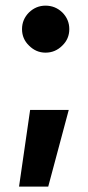

<svg xmlns="http://www.w3.org/2000/svg" viewBox="-20 -535 319 694"><path d="M144.5 -344.7Q110.4 -344.7 85 -370.1Q59.6 -394.5 59.6 -429.7Q59.6 -464.8 85 -490.2Q110.4 -514.6 144.5 -514.6Q179.7 -514.6 205.1 -490.2Q230.5 -464.8 230.5 -429.7Q230.5 -394.5 205.1 -370.1Q179.7 -344.7 144.5 -344.7ZM228.5 -137.7Q210 -68.4 154.3 139.6Q127.9 139.6 48.8 139.6Q58.6 70.3 88.9 -137.7Q124 -137.7 228.5 -137.7Z"/></svg>

Font: LeFont
Style: Regular
Weight: 700
Designer: Leryon MEDIA
Version: Version 1.0